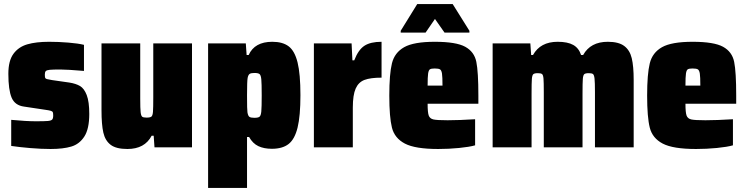

<svg xmlns="http://www.w3.org/2000/svg" viewBox="-20 -723 3663 942"><path d="M35 -7V-135Q109 -128 156 -128Q199 -128 215 -129.5Q231 -131 236 -136.5Q241 -142 241 -156Q241 -168 239 -172.5Q237 -177 228.5 -179.5Q220 -182 198 -185L98 -200Q53 -206 37 -244Q21 -282 21 -361Q21 -425 46 -459Q71 -493 114 -505.5Q157 -518 221 -518Q267 -518 315.5 -514Q364 -510 392 -503V-375Q310 -382 276 -382Q239 -382 224 -380.5Q209 -379 204.5 -374Q200 -369 200 -358Q200 -346 201.5 -341.5Q203 -337 210 -335Q217 -333 236 -330L320 -318Q352 -313 372.5 -301Q393 -289 405.5 -256.5Q418 -224 418 -164Q418 -91 394 -53.5Q370 -16 330 -4Q290 8 228 8Q183 8 129 3.5Q75 -1 35 -7Z M478 -182V-510H668V-239Q668 -190 670 -172.5Q672 -155 677.5 -150.5Q683 -146 699 -146Q717 -146 723 -151Q729 -156 730.5 -174.5Q732 -193 732 -247V-510H922V0H738L734 -57H724Q690 8 605 8Q550 8 523 -12.5Q496 -33 487 -72.5Q478 -112 478 -182Z M1001 -510H1186L1190 -453H1200Q1229 -518 1316 -518Q1367 -518 1396.5 -495.5Q1426 -473 1440 -416.5Q1454 -360 1454 -256Q1454 -154 1440 -97Q1426 -40 1396 -16.5Q1366 7 1314 7Q1275 7 1247.5 -6Q1220 -19 1202 -51H1192V199H1001ZM1264 -255Q1264 -314 1262 -334Q1260 -354 1253.5 -359.5Q1247 -365 1228 -365Q1212 -365 1205 -360.5Q1198 -356 1195 -341Q1192 -325 1192 -255Q1192 -183 1194 -172Q1197 -154 1204 -149.5Q1211 -145 1228 -145Q1247 -145 1253.5 -150.5Q1260 -156 1262 -176Q1264 -196 1264 -255Z M1520 -510H1705L1709 -427H1718Q1738 -479 1768 -498.5Q1798 -518 1852 -518V-342Q1798 -342 1768.5 -331Q1739 -320 1725 -288.5Q1711 -257 1711 -195V0H1520Z M2327 -214H2078Q2078 -171 2083.5 -156Q2089 -141 2106.5 -137Q2124 -133 2176 -133Q2231 -133 2311 -138V-10Q2283 -2 2232.5 3Q2182 8 2130 8Q2017 8 1966.5 -18.5Q1916 -45 1903 -96.5Q1890 -148 1890 -254Q1890 -360 1903 -412.5Q1916 -465 1963 -491.5Q2010 -518 2113 -518Q2218 -518 2262.5 -493.5Q2307 -469 2317 -419.5Q2327 -370 2327 -254ZM2078 -303H2151Q2151 -346 2148.5 -362Q2146 -378 2139 -382.5Q2132 -387 2113 -387Q2096 -387 2089.5 -383Q2083 -379 2080.5 -362.5Q2078 -346 2078 -303ZM1946 -563V-572L2027 -703H2201L2283 -572V-563H2161L2114 -630L2068 -563Z M2397 -510H2582L2586 -453H2595Q2631 -518 2716 -518Q2765 -518 2792.5 -502.5Q2820 -487 2831 -453H2841Q2877 -518 2962 -518Q3015 -518 3042.5 -497.5Q3070 -477 3079.5 -437.5Q3089 -398 3089 -331V0H2899V-271Q2899 -319 2897 -337Q2895 -355 2889.5 -359.5Q2884 -364 2869 -364Q2852 -364 2846.5 -359Q2841 -354 2839.5 -336Q2838 -318 2838 -263V0H2648V-271Q2648 -320 2646.5 -337.5Q2645 -355 2639.5 -359.5Q2634 -364 2619 -364Q2602 -364 2596.5 -359Q2591 -354 2589.5 -336Q2588 -318 2588 -263V0H2397Z M3592 -214H3343Q3343 -171 3348.5 -156Q3354 -141 3371.5 -137Q3389 -133 3441 -133Q3496 -133 3576 -138V-10Q3548 -2 3497.5 3Q3447 8 3395 8Q3282 8 3231.5 -18.5Q3181 -45 3168 -96.5Q3155 -148 3155 -254Q3155 -360 3168 -412.5Q3181 -465 3228 -491.5Q3275 -518 3378 -518Q3483 -518 3527.5 -493.5Q3572 -469 3582 -419.5Q3592 -370 3592 -254ZM3343 -303H3416Q3416 -346 3413.5 -362Q3411 -378 3404 -382.5Q3397 -387 3378 -387Q3361 -387 3354.5 -383Q3348 -379 3345.5 -362.5Q3343 -346 3343 -303Z"/></svg>

Font: Saira Semi Condensed Black
Style: Regular
Weight: 900
Width: 4
Designer: Hector Gatti with collaboration of the Omnibus-Type team
Foundry: Omnibus-Type
Version: Version 1.001; ttfautohint (v1.8)